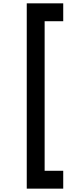

<svg xmlns="http://www.w3.org/2000/svg" viewBox="-20 -917 463 1149"><path d="M358.4 211.9H140.1V-897H358.4V-790H247.1V105H358.4Z"/></svg>

Font: Vela Sans Bd
Style: Bold
Weight: 700
Designer: Principal design: Mikhail Sharanda - project Manrope.
Design modification: Ravid Balaliev
Foundry: Mikhail Sharanda
Version: Version 1.001